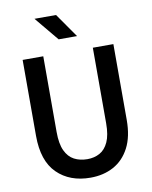

<svg xmlns="http://www.w3.org/2000/svg" viewBox="-101 -1024 876 1109"><g transform="rotate(-10 336.5 -470.0)"><path d="M339.5 10Q218 10 144.2 -62.8Q70.5 -135.5 70.5 -282.5V-728H191.5V-284Q191.5 -214.5 210.5 -174Q229.5 -133.5 263 -116Q296.5 -98.5 340 -98.5Q380.5 -98.5 412.5 -116Q444.5 -133.5 463.2 -174Q482 -214.5 482 -284V-727H602.5V-282.5Q602.5 -184.5 568.5 -119.5Q534.5 -54.5 475.2 -22.2Q416 10 339.5 10ZM296 -809 179 -950H305.5L404 -809Z"/></g></svg>

Font: Spline Sans Medium
Style: Regular
Weight: 500
Designer: Eben Sorkin, Mirko Velimirovic
Foundry: Sorkin Type
Version: Version 1.000; ttfautohint (v1.8.3)